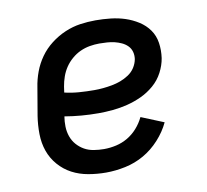

<svg xmlns="http://www.w3.org/2000/svg" viewBox="-65 -599 730 678"><g transform="rotate(-10 300.0 -260.0)"><path d="M263 8Q231 8 199.5 2.5Q168 -3 141.5 -17Q115 -31 95 -54Q75 -77 65 -105.5Q55 -134 54.5 -166.5Q54 -199 59 -231L76 -331Q80 -358 90 -385Q100 -412 117 -436Q134 -460 158 -478.5Q182 -497 209 -508.5Q236 -520 263.5 -524Q291 -528 319 -528Q346 -528 373 -525Q400 -522 424.5 -514Q449 -506 471 -492Q493 -478 507.5 -457.5Q522 -437 526 -410.5Q530 -384 526 -356Q522 -331 509 -306Q496 -281 474.5 -262.5Q453 -244 428 -232.5Q403 -221 377 -214.5Q351 -208 324.5 -205.5Q298 -203 273 -203Q242 -203 211.5 -205.5Q181 -208 152 -213Q149 -195 149.5 -176.5Q150 -158 156 -141Q162 -124 173.5 -111Q185 -98 200 -89.5Q215 -81 233.5 -78Q252 -75 270 -75Q292 -75 314 -80Q336 -85 355.5 -96.5Q375 -108 390.5 -125.5Q406 -143 416 -164L497 -131Q482 -99 456.5 -71Q431 -43 399.5 -25Q368 -7 332.5 0.5Q297 8 263 8ZM273 -286Q288 -286 304 -287.5Q320 -289 336 -292Q352 -295 367 -300.5Q382 -306 396.5 -315.5Q411 -325 420 -339Q429 -353 432 -369Q434 -383 430.5 -395.5Q427 -408 418 -417Q409 -426 397 -431.5Q385 -437 372.5 -440Q360 -443 346 -444Q332 -445 318 -445Q301 -445 283.5 -442Q266 -439 249.5 -431.5Q233 -424 218.5 -411.5Q204 -399 194 -384Q184 -369 178 -352Q172 -335 169 -317L166 -296Q191 -290 218 -288Q245 -286 273 -286Z"/></g></svg>

Font: Iosevka Medium Extended
Style: Italic
Weight: 500
Width: 7
Italic angle: -9°
Monospace: yes
Designer: Belleve Invis
Foundry: Belleve Invis
Version: Version 32.5.0; ttfautohint (v1.8.4)